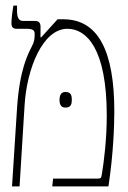

<svg xmlns="http://www.w3.org/2000/svg" viewBox="-20 -667 458 687"><path d="M23 0H50L68 -291C76 -422 133 -564 221 -564C289 -564 362 -495 362 -253C362 -170 352 -89 345 -47C342 -30 342 -28 330 -28H170L167 0H368C386 -118 389 -220 389 -269C389 -483 332 -598 207 -598H186L127 -533L125 -534V-571C125 -584 120 -592 106 -592H63C48 -592 41 -603 41 -627V-647H28C24 -625 21 -597 21 -585C21 -571 25 -564 40 -564H75C96 -564 104 -559 104 -547C104 -527 103 -519 94 -501C81 -475 50 -420 41 -280ZM193 -310C193 -295 197 -282 214 -282C234 -282 237 -295 237 -310C237 -325 234 -338 214 -338C198 -338 193 -325 193 -310Z"/></svg>

Font: Noto Serif Hebrew ExtraCondensed Thin
Style: Regular
Weight: 100
Width: 2
Designer: Monotype Design Team
Foundry: Monotype Imaging Inc.
Version: Version 2.004